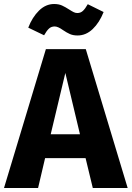

<svg xmlns="http://www.w3.org/2000/svg" viewBox="-33 -938 657 958"><path d="M394 -149H192L157 0H-13L196 -693H395L604 0H430ZM366 -268 293 -574 220 -268ZM281 -788Q256 -806 240 -806Q223 -806 211.5 -795.5Q200 -785 187 -762L108 -800Q128 -852 161.5 -885Q195 -918 237 -918Q260 -918 276.5 -910.5Q293 -903 313 -890Q327 -881 335.5 -877Q344 -873 353 -873Q369 -873 380.5 -883.5Q392 -894 405 -917L484 -878Q463 -825 429.5 -793Q396 -761 354 -761Q332 -761 316 -768Q300 -775 281 -788Z"/></svg>

Font: Statis Sans
Style: Bold
Weight: 700
Designer: bBox Type GmbH
Foundry: bBox Type GmbH
Version: Version 1.000